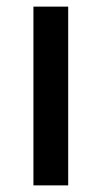

<svg xmlns="http://www.w3.org/2000/svg" viewBox="-20 -560 307 580"><path d="M186 -540V0H81V-540Z"/></svg>

Font: Pathway Extreme 8pt Thin 12pt Medium
Style: Regular
Weight: 500
Version: Version 1.001;gftools[0.9.26]